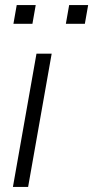

<svg xmlns="http://www.w3.org/2000/svg" viewBox="-20 -738 368 758"><path d="M31 0 124 -526H184L91 0ZM33 -644 46 -718H121L108 -644ZM240 -644 253 -718H328L315 -644Z"/></svg>

Font: Archivo SemiExpanded ExtraLight
Style: Italic
Weight: 250
Width: 6
Italic angle: -10°
Designer: Hector Gatti
Foundry: Omnibus-Type
Version: Version 2.001